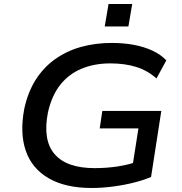

<svg xmlns="http://www.w3.org/2000/svg" viewBox="-20 -928 908 957"><path d="M437 9Q306 9 222.5 -39.5Q139 -88 108.5 -176.5Q78 -265 101 -386Q119 -469 158 -530.5Q197 -592 254.5 -633Q312 -674 383.5 -694Q455 -714 537 -714Q596 -714 647 -704.5Q698 -695 740 -675.5Q782 -656 809 -627L760 -537Q715 -577 658.5 -594.5Q602 -612 530 -612Q450 -612 386.5 -585.5Q323 -559 280.5 -505.5Q238 -452 219 -368Q192 -230 252 -160Q312 -90 452 -90Q512 -90 567 -98.5Q622 -107 669 -124L637 -78L670 -288H477L490 -375H784L733 -46Q696 -30 646 -17.5Q596 -5 541.5 2Q487 9 437 9ZM502 -796 521 -908H639L620 -796Z"/></svg>

Font: Nunito Sans 7pt SemiExpanded SemiBold
Style: Italic
Weight: 600
Width: 6
Italic angle: -9°
Designer: Vernon Adams
Foundry: Vernon Adams
Version: Version 3.101;gftools[0.9.27]